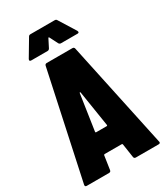

<svg xmlns="http://www.w3.org/2000/svg" viewBox="-215 -973 919 1063"><g transform="rotate(-30 244.0 -441.5)"><path d="M245 -815 271 -764C274 -758 279 -755 285 -755H390C396 -755 400 -757 400 -762C400 -764 399 -766 398 -769L332 -875C329 -881 324 -883 318 -883H164C158 -883 153 -881 150 -875L87 -769C82 -760 86 -755 95 -755H199C205 -755 210 -758 213 -764L239 -815C241 -818 243 -818 245 -815ZM328 0H473C480 0 484 -3 484 -9C484 -10 483 -11 483 -13L339 -689C338 -696 333 -700 326 -700H162C155 -700 150 -696 149 -689L4 -13C2 -4 6 0 14 0H156C163 0 168 -3 169 -11L182 -98C182 -101 185 -103 188 -103H296C299 -103 302 -101 302 -98L315 -11C316 -3 321 0 328 0ZM203 -236 237 -464C238 -469 242 -469 243 -464L279 -236C279 -233 278 -231 275 -231H207C204 -231 203 -233 203 -236Z"/></g></svg>

Font: Barlow Condensed ExtraBold
Style: Regular
Weight: 800
Width: 3
Designer: Jeremy Tribby
Foundry: Tribby Type
Version: Version 1.422;hotconv 1.0.109;makeotfexe 2.5.65596